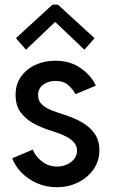

<svg xmlns="http://www.w3.org/2000/svg" viewBox="-20 -784 476 812"><path d="M221.2 7.8Q174.3 7.8 135.7 -9.5Q97.2 -26.9 70.1 -54.9Q43 -83 31.7 -114.7L118.7 -151.4Q129.4 -123 157.5 -101.3Q185.5 -79.6 221.2 -79.6Q243.2 -79.6 262.5 -88.1Q281.7 -96.7 293.7 -111.6Q305.7 -126.5 305.7 -146.5Q305.7 -166.5 293.5 -180.9Q281.2 -195.3 262.2 -205.3Q243.2 -215.3 222.7 -222.2Q202.1 -229 186 -234.4Q154.8 -244.6 122.6 -261.7Q90.3 -278.8 68.1 -307.9Q45.9 -336.9 45.9 -382.3Q45.9 -427.7 69.1 -460.2Q92.3 -492.7 130.6 -510Q168.9 -527.3 213.4 -527.3Q277.3 -527.3 322 -495.4Q366.7 -463.4 385.3 -421.9L299.3 -385.7Q288.6 -406.2 268.6 -424.1Q248.5 -441.9 214.8 -441.9Q185.5 -441.9 163.3 -426.3Q141.1 -410.6 141.1 -381.8Q141.1 -357.4 157 -342.5Q172.9 -327.6 196.8 -318.1Q220.7 -308.6 245.6 -300.8Q266.1 -294.4 292.2 -283.7Q318.4 -272.9 343 -255.9Q367.7 -238.8 384 -212.9Q400.4 -187 400.4 -149.4Q400.4 -103.5 375.5 -67.9Q350.6 -32.2 309.8 -12.2Q269 7.8 221.2 7.8ZM89.8 -573.7 47.4 -622.6 201.7 -764.2H225.1L379.9 -622.6L336.9 -573.7L215.3 -689.5H211.4Z"/></svg>

Font: Reddit Sans Medium
Style: Regular
Weight: 500
Designer: Stephen Hutchings
Foundry: Reddit
Version: Version 1.014